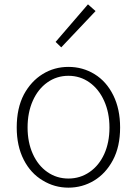

<svg xmlns="http://www.w3.org/2000/svg" viewBox="-20 -851 630 884"><path d="M177 -20Q121 -53 89 -116Q57 -179 57 -264Q57 -353 90 -416Q123 -477 176.5 -510Q230 -543 295 -543Q361 -543 415.5 -509.5Q470 -476 501.5 -412.5Q533 -349 533 -264Q533 -176 500 -114Q467 -52 413 -19.5Q359 13 295 13Q231 13 177 -20ZM484 -264Q484 -332 459.5 -386.5Q435 -441 392 -471.5Q349 -502 295 -502Q241 -502 198 -471.5Q155 -441 131 -387Q107 -333 107 -264Q107 -196 131 -142.5Q155 -89 198 -59Q241 -29 295 -29Q349 -29 392.5 -59Q436 -89 460 -142Q484 -195 484 -264ZM236 -658 385 -831 420 -800 262 -633Z"/></svg>

Font: Merged Yaku Han JP ExtraLight
Style: Regular
Weight: 250
Designer: Ryoko NISHIZUKA 西塚涼子 (kana, bopomofo & ideographs); Paul D. Hunt (Latin, Greek & Cyrillic); Sandoll Communications 산돌커뮤니
Foundry: Adobe
Version: Version 2.004